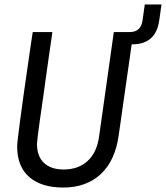

<svg xmlns="http://www.w3.org/2000/svg" viewBox="-20 -830 745 862"><path d="M264 12Q166 12 111.5 -35Q57 -82 57 -173Q57 -183 61 -215.5Q65 -248 71 -294.5Q77 -341 84.5 -394Q92 -447 99.5 -498.5Q107 -550 113 -592.5Q119 -635 123 -660.5Q127 -686 127 -686H215Q215 -686 211.5 -660Q208 -634 201.5 -591Q195 -548 188 -496Q181 -444 173.5 -391.5Q166 -339 159.5 -294Q153 -249 149.5 -219.5Q146 -190 146 -185Q146 -128 177.5 -98.5Q209 -69 266 -69Q331 -69 373 -107Q415 -145 425 -218L491 -686H579L513 -223Q497 -108 432 -48Q367 12 264 12ZM499 -631 507 -686H562Q613 -686 620 -739L630 -810H705L695 -739Q680 -631 574 -631Z"/></svg>

Font: Archivo Narrow
Style: Italic
Weight: 400
Italic angle: -8°
Designer: Hector Gatti
Foundry: Omnibus-Type
Version: Version 3.002